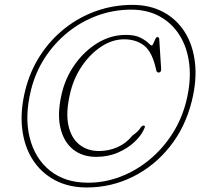

<svg xmlns="http://www.w3.org/2000/svg" viewBox="-20 -758 841 806"><path d="M344 29Q268 29 210 -2Q152 -33 116.8 -88.5Q81.5 -144 73 -218.8Q64.5 -293.5 86.5 -381Q106.5 -460 149 -525.5Q191.5 -591 251.5 -638.5Q311.5 -686 384 -711.8Q456.5 -737.5 536.5 -737.5Q609.5 -737.5 665.5 -707.5Q721.5 -677.5 755.8 -623.2Q790 -569 798.5 -495Q807 -421 785 -333Q757.5 -223 692.5 -141.8Q627.5 -60.5 537.2 -15.8Q447 29 344 29ZM349.5 9Q420 9 486.2 -16.5Q552.5 -42 608 -88Q663.5 -134 703.5 -196.5Q743.5 -259 762 -333.5Q782.5 -416 774.8 -486.2Q767 -556.5 735 -608.2Q703 -660 651 -688.8Q599 -717.5 531 -717.5Q456.5 -717.5 388.5 -692.5Q320.5 -667.5 264.2 -622Q208 -576.5 168.2 -515.2Q128.5 -454 110.5 -381.5Q82.5 -269 104.5 -180.8Q126.5 -92.5 189.8 -41.8Q253 9 349.5 9ZM587.5 -222.5Q576 -192.5 546.8 -164.2Q517.5 -136 475.8 -117.8Q434 -99.5 384 -99.5Q325.5 -99.5 286.5 -131Q247.5 -162.5 233.8 -220.5Q220 -278.5 237.5 -357.5Q252.5 -428 293 -485.8Q333.5 -543.5 389.5 -577.5Q445.5 -611.5 508 -611.5Q546.5 -611.5 568.8 -600.2Q591 -589 602 -578Q613 -567 617 -567Q620.5 -567 624 -575.8Q627.5 -584.5 631.8 -593.5Q636 -602.5 641 -602.5Q647.5 -602.5 648.5 -593.5L656.5 -468Q657 -454 646 -453.5Q637 -453.5 635.5 -465Q619.5 -539.5 585.5 -566.2Q551.5 -593 501 -593Q451.5 -593 404.5 -562Q357.5 -531 322.2 -478.2Q287 -425.5 273 -360Q255.5 -283 267.5 -230.2Q279.5 -177.5 313.5 -150.8Q347.5 -124 395.5 -124Q436 -124 473 -140.2Q510 -156.5 535.5 -188.5Q560.5 -206.5 568 -219Q575.5 -231.5 583.5 -231Q590 -230.5 587.5 -222.5Z"/></svg>

Font: Fraunces 72pt S050 Thin
Style: Italic
Weight: 100
Italic angle: -16°
Version: Version 1.000; ttfautohint (v1.8.3)